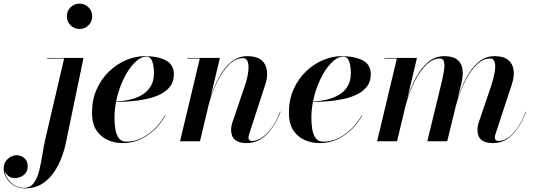

<svg xmlns="http://www.w3.org/2000/svg" viewBox="-207 -780 2945 1060"><path d="M162 -690Q162 -719.2 182.4 -739.6Q202.8 -760 232 -760Q261.2 -760 281.6 -739.6Q302 -719.2 302 -690Q302 -660.8 281.6 -640.4Q261.2 -620 232 -620Q202.8 -620 182.4 -640.4Q162 -660.8 162 -690ZM-181 166Q-175.8 199.8 -146 228.4Q-116.2 257 -75 257Q-40.5 257 -21.1 231.1Q-1.6 205.2 9 163.5Q19.6 121.8 27.1 73.4Q34.5 25 45 -20L147 -457H53V-460H254L156 12Q143 74.5 114.7 131.3Q86.4 188.1 40.7 224.1Q-5 260 -70 260Q-107.5 260 -133.6 241.9Q-159.8 223.9 -173.4 198.7Q-187 173.5 -187 152Q-187 118.2 -164.5 97.6Q-142 77 -115 77Q-91.8 77 -72.9 92.9Q-54 108.8 -54 138Q-54 168.8 -75.5 185.9Q-97 203 -124 203Q-146.5 203 -160.8 191.6Q-175 180.2 -181 166Z M425 -130Q425 -96 430.1 -65.8Q435.1 -35.6 449.3 -16.8Q463.5 2 491 2Q537 2 577.6 -18.8Q618.2 -39.6 650.4 -72.8Q682.5 -106 703 -143H706Q685.5 -104.5 651.3 -69.4Q617.1 -34.4 571.3 -12.2Q525.5 10 470 10Q426.5 10 387.9 -7Q349.2 -24 325.1 -61Q301 -98 301 -158Q301 -229.6 326.8 -287.2Q352.5 -344.8 395.1 -385.6Q437.8 -426.5 489.2 -448.2Q540.6 -470 592 -470Q662.5 -470 707.8 -447Q753 -424 753 -370Q753 -329 731.5 -301.6Q710 -274.2 674.6 -257.6Q639.2 -240.9 596.8 -232.3Q554.2 -223.8 511.6 -220.7Q469 -217.6 433.6 -217.1Q425 -172.2 425 -130ZM601 -467Q568 -467 534.4 -432.2Q500.8 -397.5 473.9 -341.1Q447 -284.6 434.1 -219.6Q468.9 -221.2 505.4 -228.9Q542 -236.6 573.2 -253.9Q604.5 -271.2 623.8 -301.4Q643 -331.5 643 -378Q643 -410.2 634.4 -438.6Q625.8 -467 601 -467Z M896 -457H827V-460H1007L953.9 -237.8Q973.9 -301.2 1002.7 -354.1Q1031.5 -406.9 1070.1 -438.4Q1108.8 -470 1158 -470Q1232.2 -470 1255.6 -424.8Q1279 -379.5 1258 -315L1168 -38Q1165 -29 1165 -20Q1165 -2 1184 -2Q1227.5 -2 1270.1 -46.9Q1312.8 -91.8 1339 -163H1342Q1313.5 -88 1266.4 -39Q1219.2 10 1154 10Q1069 10 1069 -63Q1069 -74.2 1070.8 -83.1Q1072.5 -92 1074 -98L1145 -307Q1158 -345.5 1162.9 -380.3Q1167.9 -415.1 1161.4 -437.1Q1155 -459 1134 -459Q1095 -459 1059.2 -424.5Q1023.4 -390 994.2 -332.4Q965 -274.8 946.1 -205.4L897 0H787Z M1512 -130Q1512 -96 1517.1 -65.8Q1522.1 -35.6 1536.3 -16.8Q1550.5 2 1578 2Q1624 2 1664.6 -18.8Q1705.2 -39.6 1737.4 -72.8Q1769.5 -106 1790 -143H1793Q1772.5 -104.5 1738.3 -69.4Q1704.1 -34.4 1658.3 -12.2Q1612.5 10 1557 10Q1513.5 10 1474.9 -7Q1436.2 -24 1412.1 -61Q1388 -98 1388 -158Q1388 -229.6 1413.8 -287.2Q1439.5 -344.8 1482.1 -385.6Q1524.8 -426.5 1576.2 -448.2Q1627.6 -470 1679 -470Q1749.5 -470 1794.8 -447Q1840 -424 1840 -370Q1840 -329 1818.5 -301.6Q1797 -274.2 1761.6 -257.6Q1726.2 -240.9 1683.8 -232.3Q1641.2 -223.8 1598.6 -220.7Q1556 -217.6 1520.6 -217.1Q1512 -172.2 1512 -130ZM1688 -467Q1655 -467 1621.4 -432.2Q1587.8 -397.5 1560.9 -341.1Q1534 -284.6 1521.1 -219.6Q1555.9 -221.2 1592.4 -228.9Q1629 -236.6 1660.2 -253.9Q1691.5 -271.2 1710.8 -301.4Q1730 -331.5 1730 -378Q1730 -410.2 1721.4 -438.6Q1712.8 -467 1688 -467Z M2262 0H2152L2227 -308Q2236.5 -347.5 2242.7 -381.4Q2248.9 -415.4 2244.9 -436.2Q2241 -457 2220 -457Q2182.6 -457 2147.1 -423.1Q2111.6 -389.2 2082 -330.8Q2052.4 -272.2 2032.5 -198.5L1985 0H1875L1984 -457H1915V-460H2095L2041.8 -237.4Q2061.5 -299.9 2090.2 -352.8Q2118.9 -405.8 2157.3 -437.9Q2195.8 -470 2245 -470Q2294.5 -470 2318.5 -449.9Q2342.5 -429.9 2346.5 -395.7Q2350.5 -361.5 2340 -319L2319.4 -234.6Q2339.5 -298.2 2368.2 -351.8Q2397 -405.4 2435.4 -437.7Q2473.8 -470 2523 -470Q2572.5 -470 2598.2 -449.2Q2623.9 -428.4 2628.4 -393.2Q2633 -358 2619 -315L2528 -38Q2525 -29 2525 -20Q2525 -2 2544 -2Q2589.8 -2 2630.1 -48.5Q2670.5 -95 2696 -164L2698 -163Q2669.5 -88 2624.4 -39Q2579.2 10 2514 10Q2429 10 2429 -63Q2429 -74.2 2430.8 -83.1Q2432.5 -92 2434 -98L2505 -307Q2518 -345.5 2523.9 -379.8Q2529.9 -414.1 2524.4 -435.6Q2519 -457 2498 -457Q2460.1 -457 2424.7 -422.8Q2389.2 -388.5 2359.8 -329.9Q2330.4 -271.4 2310.5 -198.5Z"/></svg>

Font: Bodoni* 72 Medium
Style: Italic
Weight: 500
Italic angle: -13°
Version: Version 1.002; ttfautohint (v0.97) -l 8 -r 50 -G 200 -x 14 -